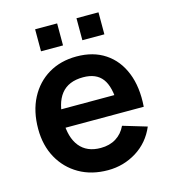

<svg xmlns="http://www.w3.org/2000/svg" viewBox="-111 -823 824 927"><g transform="rotate(-15 301.0 -359.0)"><path d="M357 -623.3V-733.3H467V-623.3ZM150.3 -623.3V-733.3H260.3V-623.3ZM315.3 15Q233.4 15 171.5 -20.5Q109.6 -56.1 74.8 -119Q40 -182 40 -264.2Q40 -352.7 74.1 -417.9Q108.2 -483.2 168.7 -519.1Q229.2 -555 308.7 -555Q392.4 -555 451.2 -515.8Q509.9 -476.7 538.5 -405.2Q567.2 -333.7 560.1 -236.3H440.5V-280.3Q440 -368.5 409.5 -409.1Q379 -449.7 313.7 -449.7Q239.8 -449.7 203.6 -403.8Q167.5 -358 167.5 -270Q167.5 -187.8 203.6 -142.8Q239.8 -97.8 308.7 -97.8Q353.2 -97.8 385.3 -117.7Q417.5 -137.5 435 -174.8L554.2 -139Q523.2 -65.8 458.4 -25.4Q393.5 15 315.3 15ZM129.5 -236.3V-327.5H501.2V-236.3Z"/></g></svg>

Font: Manrope ExtraLight
Style: Regular
Weight: 200
Designer: Mikhail Sharanda
Foundry: Mikhail Sharanda
Version: Version 4.505